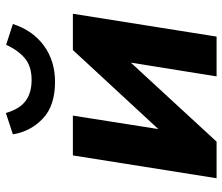

<svg xmlns="http://www.w3.org/2000/svg" viewBox="-72 -688 760 656"><g transform="rotate(-90 308.0 -360.0)"><path d="M27 0 105 -491H241L195 -199L465 -491H589L511 0H375L422 -293L152 0ZM356 -552Q275 -552 231 -593.5Q187 -635 177 -696L250 -720Q263 -674 290.5 -653Q318 -632 363 -632Q408 -632 435.5 -654Q463 -676 483 -719L554 -696Q532 -628 480 -590Q428 -552 356 -552Z"/></g></svg>

Font: Nunito Sans ExtraBold
Style: Italic
Weight: 800
Italic angle: -9°
Designer: Vernon Adams
Foundry: Vernon Adams
Version: Version 3.006; ttfautohint (v1.8.3)